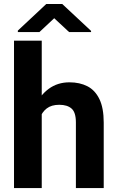

<svg xmlns="http://www.w3.org/2000/svg" viewBox="-20 -957 600 977"><path d="M192.4 -750V0H51.3V-750ZM171.4 -282.2 132.3 -281.2Q132.3 -355.5 157.5 -413.6Q182.6 -471.7 227.8 -504.9Q272.9 -538.1 333.5 -538.1Q385.7 -538.1 424.8 -518.1Q463.9 -498 485.8 -452.9Q507.8 -407.7 507.8 -333V0H366.2V-334Q366.2 -385.3 344.2 -404.5Q322.3 -423.8 281.7 -423.8Q241.7 -423.8 217.5 -405Q193.4 -386.2 182.4 -354.2Q171.4 -322.3 171.4 -282.2ZM296.9 -936.5 443.4 -799.8V-793.9H331.5L255.9 -864.3L180.7 -793.9H70.8V-801.3L215.3 -936.5Z"/></svg>

Font: RobotoDEMO
Style: Regular
Weight: 400
Designer: Christian Robertson
Foundry: Google
Version: Version 2.136